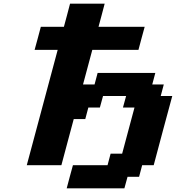

<svg xmlns="http://www.w3.org/2000/svg" viewBox="-20 -895 977 1040"><path d="M341.3 125H653.8L670.9 62.5H733.4L750 0H812.5Q829.1 -62.5 862.5 -187.5Q896 -312.5 913.1 -375H850.6L867.2 -437.5H804.7L821.3 -500H508.8L492.2 -437.5H429.7L480 -625H730Q735.4 -645.5 746.6 -687.3Q757.8 -729 763.7 -750H513.7Q519.5 -771 530.5 -812.5Q541.5 -854 546.9 -875H359.4Q354 -854 343 -812.5Q332 -771 326.2 -750H201.2Q195.8 -729.5 184.6 -687.7Q173.3 -646 167.5 -625H292.5Q264.6 -520.5 208.7 -312.3Q152.8 -104 125 0H312.5Q323.7 -42 345.9 -125.2Q368.2 -208.5 379.4 -250H441.9L458.5 -312.5H521L538.1 -375H663.1L646 -312.5H708.5Q697.3 -270.5 675 -187.5Q652.8 -104.5 641.6 -62.5H579.1L562.5 0H375Q369.1 21 357.9 62.5Q346.7 104 341.3 125Z"/></svg>

Font: Faithful 32x
Style: SemiboldOblique
Weight: 400
Foundry: Faithful Resource Pack
Version: Version 1.0; January 27, 2023